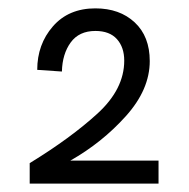

<svg xmlns="http://www.w3.org/2000/svg" viewBox="-20 -927 451 459"><path d="M277 -782Q277 -814 259.5 -833.5Q242 -853 208 -853Q169 -853 149 -825.5Q129 -798 128 -756L69 -760Q69 -821 106.5 -864Q144 -907 208 -907Q266 -907 302 -873.5Q338 -840 338 -781Q338 -713 281 -649.5Q224 -586 148 -543H359V-488H51V-537Q149 -597 213 -655.5Q277 -714 277 -782Z"/></svg>

Font: Hanken Grotesk SemiBold
Style: Regular
Weight: 600
Designer: Alfredo Marco Pradil
Foundry: Hanken Design Co.
Version: Version 3.014